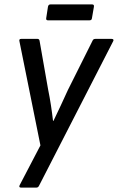

<svg xmlns="http://www.w3.org/2000/svg" viewBox="-20 -664 534 869"><path d="M75 185Q64 185 69 174L163 -6L68 -477Q65 -488 76 -488H150Q157 -488 159 -480L198 -258Q205 -224 210.5 -188Q216 -152 220 -117H222Q239 -152 255.5 -187.5Q272 -223 287 -256L399 -480Q402 -488 412 -488H485Q491 -488 493 -485Q495 -482 492 -477L157 176Q153 185 145 185ZM197 -572Q188 -572 189 -581L197 -633Q199 -644 208 -644H397Q407 -644 405 -633L396 -581Q395 -572 385 -572Z"/></svg>

Font: Sofia Sans Semi Condensed Medium
Style: Italic
Weight: 500
Italic angle: -9°
Version: Version 4.100